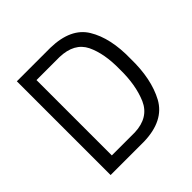

<svg xmlns="http://www.w3.org/2000/svg" viewBox="-178 -847 1002 1002"><g transform="rotate(-45 322.5 -346.0)"><path d="M509 -356Q511 -240 475 -156Q438 -72 332 -68H162V-624H332Q438 -621 475 -546Q511 -471 509 -356ZM332 0Q482 -4 537 -104Q591 -204 588 -356Q591 -506 535 -598Q480 -689 332 -692H85V0Z"/></g></svg>

Font: RazerF5
Style: Regular
Weight: 400
Foundry: Razer Inc.
Version: Version 2